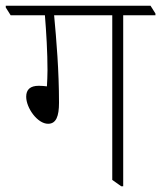

<svg xmlns="http://www.w3.org/2000/svg" viewBox="-46 -642 560 667"><path d="M121 -212C149 -212 159 -238 159 -285C159 -396 150 -503 142 -589H344V-17L375 5H382V-589H494V-595L477 -622H-26V-616L-9 -589H110C115 -527 119 -460 119 -398C119 -381 118 -359 117 -342C109 -343 98 -344 89 -344C59 -344 45 -331 45 -306C45 -267 84 -212 121 -212Z"/></svg>

Font: Noto Serif Devanagari SemiCondensed ExtraLight
Style: Regular
Weight: 200
Width: 4
Designer: Universal Thirst, Indian Type Foundry and the Monotype Design Team
Foundry: Monotype Imaging Inc.
Version: Version 2.004